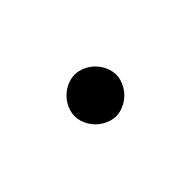

<svg xmlns="http://www.w3.org/2000/svg" viewBox="-31 -601 163 163"><g transform="rotate(-45 50.0 -520.0)"><path d="M25 -520Q25 -514 28.5 -508Q32 -502 38 -498.5Q44 -495 50 -495Q56 -495 62 -498.5Q68 -502 71.5 -508Q75 -514 75 -520Q75 -526 71.5 -532Q68 -538 62 -541.5Q56 -545 50 -545Q44 -545 38 -541.5Q32 -538 28.5 -532Q25 -526 25 -520Z"/></g></svg>

Font: Linefont ExtraLight
Style: Regular
Weight: 250
Monospace: yes
Version: Version 3.002;gftools[0.9.33]